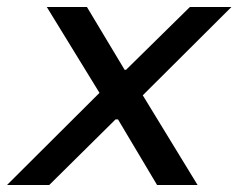

<svg xmlns="http://www.w3.org/2000/svg" viewBox="-40 -530 683 550"><path d="M-20 0 245 -264 94 -510H209L317 -330H321L504 -510H623L369 -257L526 0H410L298 -188H291L101 0Z"/></svg>

Font: Saira SemiExpanded Medium
Style: Italic
Weight: 500
Width: 6
Italic angle: -12°
Designer: Hector Gatti with collaboration of the Omnibus-Type team
Foundry: Omnibus-Type
Version: Version 1.101